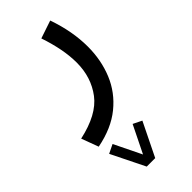

<svg xmlns="http://www.w3.org/2000/svg" viewBox="-243 -310 822 822"><g transform="rotate(-45 168.0 101.0)"><path d="M107.9 468.3 32.7 315.9 72.8 296.4 133.3 420.4 194.3 296.4 233.9 315.9 159.2 468.3ZM22.9 262.7 -5.9 185.1Q113.3 159.2 162.1 94.5Q210.9 29.8 210.9 -58.6Q210.9 -100.1 201.9 -145.8Q192.9 -191.4 176.8 -238.8L257.8 -266.1Q293 -166 293 -73.2Q293 8.3 264.4 77.9Q235.8 147.5 176 196Q116.2 244.6 22.9 262.7Z"/></g></svg>

Font: Vazirmatn RD FD
Style: Regular
Weight: 400
Designer: Saber Rastikerdar
Foundry: Saber Rastikerdar
Version: Version 33.003